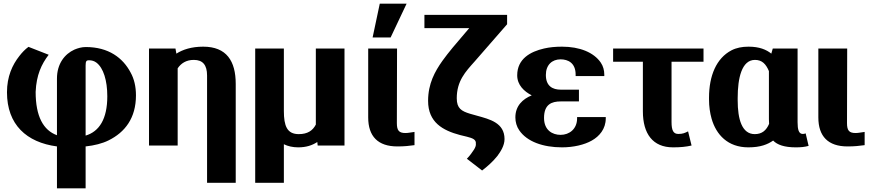

<svg xmlns="http://www.w3.org/2000/svg" viewBox="-20 -792 4750 1045"><path d="M18 -290C18 -113 125 -17 290 5V233H446V5C493 0 537 -11 571 -28C660 -72 720 -149 720 -273C720 -321 710 -363 691 -397C649 -477 571 -536 447 -536C425 -536 404 -530 385 -522C332 -498 290 -445 290 -364V-56C216 -83 174 -158 174 -292C178 -384 206 -443 245 -494L135 -537C116 -523 100 -506 86 -488C47 -439 18 -375 18 -290ZM446 -54V-436C446 -460 451 -464 464 -464C480 -464 493 -460 505 -451C543 -422 564 -354 564 -268C564 -144 520 -76 446 -54Z M791 0H947V-420C965 -447 993 -466 1035 -466C1084 -466 1107 -438 1107 -381V203H1263V-335C1263 -460 1213 -538 1086 -538C1022 -538 974 -522 940 -500L935 -528H791Z M1369 203H1525V-7C1547 4 1574 10 1603 10C1647 10 1679 -1 1707 -19L1709 0H1855V-528H1699V-114C1682 -81 1654 -62 1606 -62C1542 -62 1525 -107 1525 -188V-528H1369Z M1984 -153C1984 -50 2037 5 2143 5C2180 5 2208 2 2236 -2V-74L2209 -70C2202 -69 2195 -68 2187 -68C2152 -68 2140 -81 2140 -122L2141 -528H1984ZM2008 -588H2106L2193 -772H2047Z M2290 -639H2534L2444 -533C2423 -507 2404 -484 2388 -461C2347 -403 2310 -337 2310 -243C2310 -126 2390 -82 2484 -57L2521 -48C2552 -40 2572 -33 2570 -10H2569L2570 -9C2571 -1 2568 9 2560 22C2551 36 2537 56 2521 72L2604 136C2634 113 2663 87 2687 57C2704 34 2726 1 2726 -35C2726 -124 2645 -143 2577 -162L2538 -173C2492 -187 2466 -202 2466 -257C2466 -352 2514 -402 2563 -457L2740 -660V-711H2290Z M2785 -153C2785 -128 2792 -103 2806 -83C2848 -21 2936 10 3039 10C3101 10 3161 -4 3201 -27C3242 -50 3277 -90 3277 -148V-155H3121V-148C3121 -90 3079 -58 3031 -58C2987 -58 2941 -83 2941 -150C2941 -224 2982 -240 3032 -240H3131V-304H3032C2988 -304 2951 -323 2951 -384C2951 -439 2985 -469 3031 -469C3071 -469 3113 -450 3113 -386V-378H3269V-386C3269 -409 3263 -432 3250 -451C3212 -507 3135 -538 3039 -538C3004 -538 2971 -535 2941 -528C2867 -511 2795 -472 2795 -382C2795 -329 2833 -294 2874 -273C2825 -253 2785 -216 2785 -153Z M3317 -456H3479V-186C3479 -64 3533 10 3643 10C3684 10 3714 7 3744 0L3725 -77C3707 -68 3696 -63 3672 -63C3645 -63 3635 -82 3635 -128V-456H3809V-528H3317Z M3839 -250C3839 -213 3844 -178 3853 -146C3878 -59 3941 10 4053 10C4119 10 4158 -6 4188 -27C4210 -4 4249 10 4311 10C4340 10 4359 8 4381 2L4365 -66L4358 -64C4357 -64 4354 -63 4349 -63C4327 -63 4321 -88 4321 -127V-528H4186L4178 -500C4151 -522 4113 -538 4054 -538C4019 -538 3988 -532 3961 -518C3879 -475 3839 -380 3839 -260ZM3995 -246V-259C3995 -367 4017 -466 4089 -466C4128 -466 4149 -443 4165 -405V-143C4165 -134 4166 -127 4166 -118C4151 -83 4128 -62 4088 -62C4018 -62 3995 -143 3995 -246Z M4434 -153C4434 -50 4487 5 4593 5C4630 5 4658 2 4686 -2V-74L4659 -70C4652 -69 4645 -68 4637 -68C4602 -68 4590 -81 4590 -122L4591 -528H4434Z"/></svg>

Font: Aerodynamic
Style: Bd
Weight: 500
Designer: Google
Version: Version 2.000980; 2014